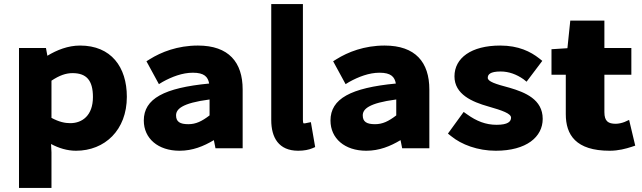

<svg xmlns="http://www.w3.org/2000/svg" viewBox="-20 -726 3141 940"><path d="M352 12C493 12 601 -89 601 -252C601 -398 524 -503 372 -503C313 -503 258 -481 212 -453L205 -491H73V194H232V20L230 -21C267 -1 309 12 352 12ZM232 -331C271 -357 303 -368 335 -368C403 -368 435 -333 435 -251C435 -160 382 -123 324 -123C298 -123 269 -129 232 -149Z M859 12C923 12 977 -10 1027 -40L1035 0H1168V-288C1168 -421 1100 -503 949 -503C849 -503 769 -471 713 -436L697 -426L758 -314L776 -325C821 -350 873 -370 924 -370C980 -370 998 -350 1004 -317C784 -296 684 -243 684 -136C684 -48 754 12 859 12ZM1006 -239V-161C968 -132 939 -118 902 -118C861 -118 842 -130 842 -161C842 -191 869 -221 1006 -239Z M1440 12C1469 12 1492 7 1509 0L1523 -6L1502 -128L1482 -124C1474 -122 1473 -122 1468 -122C1468 -122 1463 -119 1463 -139V-706H1308V-138C1308 -53 1344 12 1440 12Z M1773 12C1837 12 1891 -10 1941 -40L1949 0H2082V-288C2082 -421 2014 -503 1863 -503C1763 -503 1683 -471 1627 -436L1611 -426L1672 -314L1690 -325C1735 -350 1787 -370 1838 -370C1894 -370 1912 -350 1918 -317C1698 -296 1598 -243 1598 -136C1598 -48 1668 12 1773 12ZM1920 -239V-161C1882 -132 1853 -118 1816 -118C1775 -118 1756 -130 1756 -161C1756 -191 1783 -221 1920 -239Z M2188 -60C2239 -18 2319 12 2407 12C2558 12 2637 -56 2637 -144C2637 -240 2550 -274 2476 -296C2404 -315 2368 -327 2368 -345C2368 -361 2379 -376 2431 -376C2471 -376 2509 -362 2543 -338L2558 -326L2635 -428L2620 -440C2578 -473 2519 -503 2429 -503C2287 -503 2205 -442 2205 -352C2205 -264 2292 -227 2370 -205C2440 -185 2482 -170 2482 -150C2482 -131 2467 -115 2411 -115C2358 -115 2313 -133 2267 -166L2250 -178L2173 -72Z M2965 12C3008 12 3044 2 3072 -7L3090 -13L3060 -139L3038 -129C3026 -124 3008 -120 2995 -120C2958 -120 2939 -132 2939 -177V-360H3071V-491H2939V-625H2772L2758 -490L2680 -485V-360H2750V-167C2750 -66 2799 12 2965 12Z"/></svg>

Font: Falling Sky
Style: ExBd
Weight: 400
Designer: Paul D. Hunt
Foundry: Adobe Systems Incorporated
Version: Version 1.02